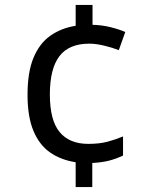

<svg xmlns="http://www.w3.org/2000/svg" viewBox="-20 -837 612 774"><path d="M353 -737Q391 -736 425.5 -727.5Q460 -719 485 -708L459 -635Q433 -645 400 -653Q367 -661 340 -661Q258 -661 219.5 -610.5Q181 -560 181 -456Q181 -352 220.5 -304.5Q260 -257 336 -257Q380 -257 412.5 -265.5Q445 -274 476 -287V-210Q449 -197 420 -189.5Q391 -182 352 -180V-83H285V-183Q226 -192 182.5 -222Q139 -252 115 -309Q91 -366 91 -455Q91 -546 115 -604Q139 -662 183 -693Q227 -724 285 -733V-817H353Z"/></svg>

Font: Noto Sans Kannada UI
Style: Regular
Weight: 400
Designer: Jelle Bosma - Monotype Design Team
Foundry: Monotype Imaging Inc.
Version: Version 2.005; ttfautohint (v1.8.4.7-5d5b)